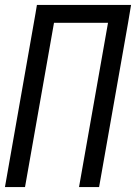

<svg xmlns="http://www.w3.org/2000/svg" viewBox="-24 -755 549 775"><path d="M-4 0 119 -699 125 -735H505L493 -663L376 0H295L412 -663H194L77 0Z"/></svg>

Font: Iosevka SS08
Style: Italic
Weight: 400
Italic angle: -10°
Monospace: yes
Designer: Belleve Invis
Foundry: Belleve Invis
Version: 2.1.0; ttfautohint (v1.8.2)